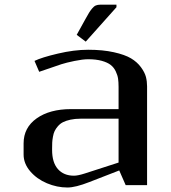

<svg xmlns="http://www.w3.org/2000/svg" viewBox="-20 -812 748 842"><path d="M490.7 -780.3 356 -629.4 316.4 -659.2 355 -729Q366.2 -749 370.6 -756.3Q375 -763.7 383.5 -774.2Q392.1 -784.7 400.4 -788.1Q408.7 -791.5 419.9 -791.5H490.7ZM366.7 -552.2Q343.3 -552.2 306.6 -544.7Q270 -537.1 249 -530.3L151.9 -497.1L131.3 -544.9Q162.1 -560.1 233.6 -576.9Q305.2 -593.8 366.7 -593.8Q430.7 -593.8 479 -583Q527.3 -572.3 554.4 -556.2Q581.5 -540 598.1 -517.3Q614.7 -494.6 619.9 -474.9Q625 -455.1 625 -433.1V0H531.2L502.9 -64.5L372.1 -13.7Q311 10.3 275.9 10.3Q230 10.3 185.8 -8.3Q141.6 -26.9 112.5 -60.8Q83.5 -94.7 83.5 -134.3V-183.1Q83.5 -252.4 140.9 -293Q198.2 -333.5 291.5 -333.5H500V-431.2Q500 -451.7 497.8 -467Q495.6 -482.4 487.5 -499.3Q479.5 -516.1 465.6 -527.1Q451.7 -538.1 426.5 -545.2Q401.4 -552.2 366.7 -552.2ZM500 -291.5H333.5Q308.6 -291.5 288.8 -287.1Q269 -282.7 256.1 -276.1Q243.2 -269.5 233.9 -258.5Q224.6 -247.6 219.7 -237.5Q214.8 -227.5 212.2 -212.4Q209.5 -197.3 209 -186.8Q208.5 -176.3 208.5 -160.6V-154.3Q208.5 -99.1 234.1 -70.3Q259.8 -41.5 304.2 -41.5Q321.8 -41.5 352.1 -51.3L500 -99.1Z"/></svg>

Font: Resagnicto
Style: Bold
Weight: 700
Version: Version 0.9991